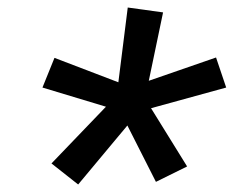

<svg xmlns="http://www.w3.org/2000/svg" viewBox="-20 -769 640 511"><path d="M188 -278 117 -334 262 -485 93 -536 125 -615 295 -550 320 -749 414 -736 376 -554 555 -616 582 -536 382 -481 478 -326 395 -285 319 -435Z"/></svg>

Font: Iosevka Custom Medium Oblique
Style: Regular
Weight: 500
Italic angle: -9°
Designer: Belleve Invis
Foundry: Belleve Invis
Version: Version 27.0.1